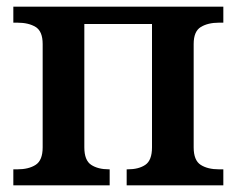

<svg xmlns="http://www.w3.org/2000/svg" viewBox="-20 -556 710 576"><path d="M20 -48H32Q66 -48 87 -61.5Q108 -75 108 -114V-424Q108 -462 87 -475Q66 -488 32 -488H20V-536H650V-488H637Q604 -488 582.5 -475Q561 -462 561 -424V-114Q561 -75 582 -61.5Q603 -48 637 -48H650V0H360V-48H363Q396 -48 416 -61.5Q436 -75 436 -114V-484H233V-114Q233 -75 253.5 -61.5Q274 -48 307 -48H309V0H20Z"/></svg>

Font: Noto Serif SemiBold
Style: Regular
Weight: 600
Designer: Monotype Design Team
Foundry: Monotype Imaging Inc.
Version: Version 1.001